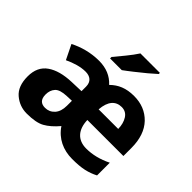

<svg xmlns="http://www.w3.org/2000/svg" viewBox="-179 -998 1229 1229"><g transform="rotate(45 435.5 -383.5)"><path d="M607.9 -556.2C536.1 -556.2 486.3 -534.2 444.8 -493.2C406.2 -535.6 355 -557.1 290 -557.1C215.3 -557.1 145 -537.1 88.9 -507.8L137.2 -409.2C183.6 -431.2 232.4 -446.8 278.8 -446.8C319.3 -446.8 348.1 -426.3 348.1 -380.9V-339.8L262.2 -336.9C191.4 -334.5 136.2 -319.3 96.7 -291.5C57.1 -263.7 37.1 -221.2 37.1 -163.1C37.1 -104 53.7 -60.1 86.9 -32.2C119.6 -4.4 157.7 9.8 201.2 9.8C256.3 9.8 298.3 2 327.1 -14.2C356 -30.3 385.3 -55.7 415 -90.8C460.4 -22.9 531.2 9.8 612.8 9.8C655.3 9.8 690.9 6.8 719.7 0.5C748 -5.9 774.9 -15.6 799.8 -28.8V-144C741.2 -114.7 683.6 -101.1 628.9 -101.1C550.3 -101.1 507.3 -151.9 504.9 -235.8H831.1V-308.1C831.1 -387.2 810.1 -448.2 768.6 -491.7C727.1 -534.7 673.3 -556.2 607.9 -556.2ZM348.1 -208C348.1 -173.3 339.4 -146.5 322.3 -127.4C304.7 -108.4 283.2 -99.1 257.8 -99.1C223.1 -99.1 200.2 -116.7 200.2 -162.1C200.2 -188 207.5 -209 222.2 -225.1C236.8 -241.2 263.7 -249.5 303.2 -251L348.1 -252.9ZM602.1 -450.2C628.9 -450.2 648.9 -439 663.1 -417C677.2 -395 684.6 -367.7 685.1 -335H507.8C513.7 -413.6 548.8 -450.2 602.1 -450.2ZM443.8 -777.3C429.2 -754.4 410.2 -729 387.2 -700.7C363.8 -672.4 344.2 -648.9 329.1 -630.4V-617.2H435.1C451.7 -629.4 472.2 -644.5 496.1 -663.6C520 -682.1 543.5 -701.2 566.4 -720.2C588.9 -739.3 606.9 -754.9 620.1 -767.1V-777.3Z"/></g></svg>

Font: Avrile Sans
Style: Bold
Weight: 700
Designer: Monotype Design Team, Google (font), Stefan Peev (BGR Cyrillic), Cristiano Sobral (main changes)
Foundry: The Avrile Sans Project Authors
Version: Version 3.110